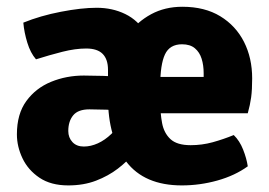

<svg xmlns="http://www.w3.org/2000/svg" viewBox="-20 -534 796 568"><path d="M30 -136.5Q30 -197 58 -235.2Q86 -273.5 131.2 -292Q176.5 -310.5 228 -310.5Q251 -310.5 285 -309.5Q319 -308.5 346.5 -303V-204Q325 -208.5 294.8 -209.5Q264.5 -210.5 244.5 -210.5Q211 -210.5 196.5 -192.8Q182 -175 182 -146.5Q182 -127 194.2 -113.8Q206.5 -100.5 228 -100.5Q248.5 -100.5 269.5 -110Q290.5 -119.5 309.5 -137.8Q328.5 -156 342.5 -181.5L376.5 -80.5Q357 -57 328.8 -35.2Q300.5 -13.5 264 0.5Q227.5 14.5 182 14.5Q130.5 14.5 96.8 -8.2Q63 -31 46.5 -65.8Q30 -100.5 30 -136.5ZM299.5 -244.5V-327.5Q299.5 -358.5 283.8 -374.5Q268 -390.5 235 -390.5Q203 -390.5 164.5 -380.8Q126 -371 86.5 -358.5Q70 -377.5 60.8 -407.8Q51.5 -438 49 -467Q99.5 -487.5 160.2 -499.2Q221 -511 266 -511Q312.5 -511 350.5 -492.5Q388.5 -474 411 -436.2Q433.5 -398.5 433.5 -340V-244.5ZM397.5 -199V-306.5H582.5V-317.5Q582.5 -341 576.5 -360.2Q570.5 -379.5 556.5 -391.2Q542.5 -403 518.5 -403Q482 -403 468 -373Q454 -343 454 -280V-233.5Q454 -199.5 459.5 -170Q465 -140.5 484.2 -122.5Q503.5 -104.5 544 -104.5Q577.5 -104.5 609.2 -113.2Q641 -122 671.5 -134.5Q689 -117.5 699.2 -91.5Q709.5 -65.5 713 -42Q675 -14.5 623.2 0Q571.5 14.5 518 14.5Q407 14.5 353.2 -56.2Q299.5 -127 299.5 -244.5Q299.5 -297 314.5 -345.2Q329.5 -393.5 358 -431.8Q386.5 -470 427.2 -492Q468 -514 519.5 -514Q585.5 -514 631.5 -486Q677.5 -458 701.8 -410.2Q726 -362.5 726 -302Q726 -268.5 723 -246.2Q720 -224 713 -199Z"/></svg>

Font: Signika Light
Style: Bold
Weight: 700
Version: Version 2.003;gftools[0.9.32]